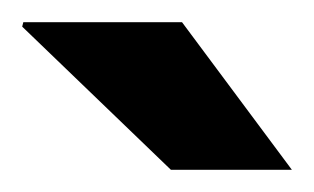

<svg xmlns="http://www.w3.org/2000/svg" viewBox="-20 -744 283 173"><path d="M243 -591H134L0 -720L1 -724H144Z"/></svg>

Font: Archivo SemiExpanded SemiBold
Style: Regular
Weight: 600
Width: 6
Designer: Hector Gatti
Foundry: Omnibus-Type
Version: Version 2.001